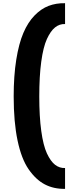

<svg xmlns="http://www.w3.org/2000/svg" viewBox="-20 -894 492 1210"><path d="M390 296.2Q318.8 297.5 262.5 268.1Q206.2 238.8 160.6 173.1Q115 107.5 90.6 -8.8Q66.2 -125 66.2 -286.2Q66.2 -416.2 82.5 -518.1Q98.8 -620 127.5 -686.9Q156.2 -753.8 197.5 -796.2Q238.8 -838.8 286.2 -856.9Q333.8 -875 390 -873.8V-742.5Q355 -743.8 326.9 -721.2Q298.8 -698.8 275.6 -648.1Q252.5 -597.5 240 -505.6Q227.5 -413.8 227.5 -286.2Q227.5 -160 240 -68.8Q252.5 22.5 275.6 72.5Q298.8 122.5 326.9 144.4Q355 166.2 390 165Z"/></svg>

Font: Now Alt Black
Style: Regular
Weight: 900
Designer: Alfredo Marco Pradil
Foundry: Alfredo Marco Pradil
Version: Version 1.002;PS 001.002;hotconv 1.0.88;makeotf.lib2.5.64775